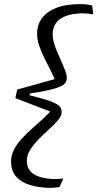

<svg xmlns="http://www.w3.org/2000/svg" viewBox="-20 -770 475 937"><path d="M281 -223Q281 -205 264 -184.5Q247 -164 221.5 -141Q196 -118 171 -93Q146 -68 128.5 -41Q111 -14 111 15Q111 44 126 63Q141 82 170.5 92Q200 102 243 104Q256 104 268 103Q280 102 289 101L271 142Q264 144 251 145.5Q238 147 226 147Q168 146 125 132.5Q82 119 58 91Q34 63 34 18Q34 -13 48.5 -40.5Q63 -68 86 -93Q109 -118 135.5 -141.5Q162 -165 188 -188.5Q214 -212 234 -236L240 -220L55 -291L64 -333L262 -388L251 -372Q242 -398 227 -426.5Q212 -455 197 -485.5Q182 -516 171.5 -546.5Q161 -577 161 -606Q161 -649 185 -681.5Q209 -714 255.5 -732Q302 -750 371 -750Q387 -750 401.5 -748.5Q416 -747 430 -743L435 -700Q422 -702 409 -703.5Q396 -705 381 -705Q332 -704 300 -691.5Q268 -679 252.5 -656.5Q237 -634 237 -603Q237 -582 244 -558.5Q251 -535 261.5 -511Q272 -487 282 -464.5Q292 -442 299 -423.5Q306 -405 306 -391Q306 -377 299.5 -366.5Q293 -356 274 -347.5Q255 -339 219.5 -330.5Q184 -322 126 -314L124 -305Q173 -293 203.5 -283.5Q234 -274 251 -265Q268 -256 274.5 -246Q281 -236 281 -223Z"/></svg>

Font: Roboto Serif 20pt Light
Style: Italic
Weight: 300
Italic angle: -10°
Version: Version 1.007